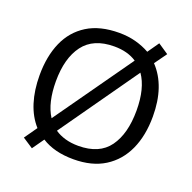

<svg xmlns="http://www.w3.org/2000/svg" viewBox="-135 -882 1051 1049"><g transform="rotate(20 390.5 -357.5)"><path d="M720 -358Q720 -247 682.5 -164.5Q645 -82 572 -36Q499 10 391 10Q279 10 206 -37L158 31L97 -9L149 -83Q105 -132 83 -202Q61 -272 61 -359Q61 -469 97 -551Q133 -633 206.5 -679Q280 -725 392 -725Q444 -725 488.5 -713Q533 -701 570 -680L616 -746L677 -705L626 -634Q720 -535 720 -358ZM156 -358Q156 -297 167.5 -247Q179 -197 203 -160L522 -611Q470 -646 392 -646Q271 -646 213.5 -569.5Q156 -493 156 -358ZM625 -358Q625 -487 574 -560L254 -106Q280 -88 314.5 -78Q349 -68 391 -68Q513 -68 569 -145.5Q625 -223 625 -358Z"/></g></svg>

Font: Noto Sans Inscriptional Pahlavi
Style: Regular
Weight: 400
Designer: Monotype Design Team
Foundry: Monotype Imaging Inc.
Version: Version 2.003; ttfautohint (v1.8.4.7-5d5b)